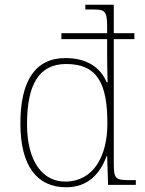

<svg xmlns="http://www.w3.org/2000/svg" viewBox="-20 -780 610 810"><path d="M259 10C348 10 401 -43 430 -122H432L436 0H553V-20H532C466 -20 460 -24 460 -94V-615H547V-640H460V-760H340V-740H367C424 -740 432 -736 432 -662V-640H239V-615H432V-535C432 -507 433 -470 434 -433H430C403 -497 345 -535 256 -535C126 -535 66 -435 66 -259C66 -80 136 10 259 10ZM258 -14C163 -12 94 -95 94 -256C94 -418 141 -510 259 -510C392 -510 433 -426 433 -259C433 -123 376 -16 258 -14Z"/></svg>

Font: Noto Serif Malayalam Thin
Style: Regular
Weight: 100
Designer: Indian type Foundry, Jelle Bosma, Monotype Design Team
Foundry: Monotype Imaging Inc.
Version: Version 2.104